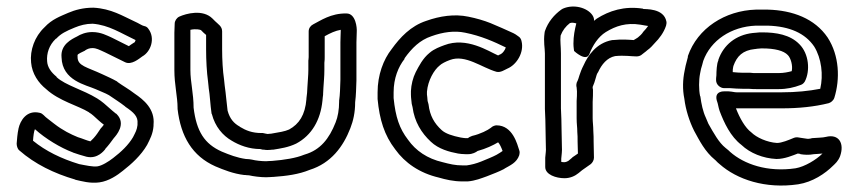

<svg xmlns="http://www.w3.org/2000/svg" viewBox="-20 -544 2684 599"><path d="M32 -96C32 -90 34 -80 40 -75C89 -32 149 -3 214 16C214 16 215 17 216 17C234 21 261 29 290 25C320 21 347 2 363 -11C390 -32 420 -59 439 -92C448 -110 457 -126 459 -151V-155C464 -204 428 -233 400 -252C382 -266 362 -277 347 -288C346 -288 346 -290 345 -290C329 -299 315 -305 300 -312C251 -335 222 -338 222 -366V-369C221 -374 222 -375 243 -385C244 -385 245 -386 246 -387C252 -391 259 -394 268 -394C281 -394 289 -389 307 -381C326 -371 347 -362 370 -350C390 -340 414 -361 424 -368C451 -383 465 -425 443 -454C440 -459 435 -462 429 -463C423 -464 414 -471 398 -478C363 -494 327 -517 272 -520H270C240 -520 214 -513 193 -504C168 -493 142 -484 119 -459C88 -430 73 -387 77 -349C80 -314 100 -285 124 -266C164 -229 225 -214 257 -194L258 -193C267 -188 276 -179 287 -169C294 -163 297 -160 304 -155C302 -152 297 -146 294 -143C286 -131 281 -123 272 -113L262 -103C252 -105 237 -112 223 -116C201 -125 176 -137 149 -158C137 -168 123 -177 116 -185C113 -188 109 -191 104 -192C62 -202 43 -166 38 -144C34 -126 33 -108 32 -96ZM83 -105C84 -120 86 -135 89 -141C122 -111 169 -83 206 -69C207 -69 208 -68 208 -68C220 -64 234 -59 250 -55C285 -47 305 -75 308 -78V-79C319 -91 327 -102 335 -113C342 -121 375 -157 344 -188C343 -189 342 -190 341 -190C332 -197 328 -201 321 -207C312 -215 298 -228 283 -237C239 -264 184 -278 157 -303L156 -305C140 -318 128 -334 127 -353C125 -377 133 -403 154 -423C155 -423 156 -424 156 -424C170 -439 186 -447 213 -458C230 -465 248 -470 269 -470C320 -466 358 -440 403 -419C402 -415 400 -412 400 -412C399 -412 399 -411 398 -411C391 -407 385 -402 382 -400C361 -411 345 -418 330 -426C329 -426 328 -427 328 -427C314 -433 295 -444 268 -444C248 -444 231 -437 220 -430C204 -422 168 -405 172 -365C174 -292 249 -279 278 -266C293 -259 308 -254 320 -247C339 -234 355 -224 369 -213C370 -213 371 -211 371 -211C398 -193 411 -180 409 -159V-154C407 -138 403 -132 395 -116C381 -92 358 -70 333 -51C319 -40 298 -27 284 -25C270 -23 248 -28 227 -32C171 -49 122 -73 83 -105Z M524 -325C524 -280 534 -242 534 -207V-204C544 -118 580 -57 652 -25C678 -14 708 -2 742 2H745C747 2 750 3 757 3C770 6 792 9 810 9C820 9 826 8 830 8H832C874 5 912 0 946 -14C1013 -35 1051 -87 1073 -144C1082 -167 1088 -193 1088 -225C1091 -248 1091 -269 1092 -293V-412C1092 -422 1093 -433 1093 -445C1094 -457 1090 -502 1061 -502C1012 -503 979 -479 957 -468C949 -464 943 -456 943 -446V-366C943 -360 942 -357 942 -355V-327C942 -308 940 -293 939 -272L938 -254C937 -248 936 -239 936 -237V-235C932 -185 913 -157 882 -140C869 -134 850 -131 826 -127C821 -127 817 -126 815 -126C815 -126 803 -128 800 -129H795C767 -129 747 -137 729 -148L728 -149C710 -159 697 -173 690 -199C687 -221 685 -250 681 -277L679 -296C675 -323 673 -358 673 -390V-446C673 -462 661 -468 651 -478L643 -486C613 -516 561 -502 539 -492C531 -488 525 -479 525 -470L524 -442ZM574 -325V-451C592 -455 606 -451 607 -450L615 -442C617 -440 621 -437 623 -435V-390C623 -356 625 -319 629 -290L631 -271V-270C635 -247 636 -217 640 -190C640 -189 641 -188 641 -188C651 -149 675 -121 703 -105C726 -91 757 -79 792 -79L800 -77H805C805 -77 805 -76 814 -76C823 -76 827 -77 828 -77H832C856 -81 879 -84 904 -96C953 -122 980 -170 986 -230C987 -239 987 -243 988 -248V-251L989 -270C990 -289 992 -304 992 -327V-348C993 -356 993 -361 993 -366V-431C1011 -441 1026 -448 1043 -451V-446C1043 -437 1042 -425 1042 -412V-295C1041 -269 1041 -250 1038 -230V-227C1038 -202 1034 -179 1027 -162C1007 -111 979 -76 931 -62C930 -62 929 -61 928 -61C904 -51 867 -45 829 -42C819 -42 815 -41 810 -41C797 -41 777 -43 766 -46C764 -46 761 -47 760 -47C758 -47 754 -48 747 -48C719 -52 696 -61 672 -71C618 -95 593 -134 584 -208C584 -252 574 -288 574 -325Z M1158 -235C1164 -171 1179 -122 1213 -78C1243 -36 1289 -4 1349 10C1370 16 1394 22 1423 22H1439C1463 20 1482 12 1499 6C1519 -2 1536 -8 1553 -17L1554 -18C1571 -28 1592 -36 1600 -60C1601 -64 1602 -70 1600 -75C1594 -93 1580 -153 1529 -153C1525 -153 1517 -151 1511 -145C1502 -138 1479 -126 1453 -120C1448 -118 1443 -116 1440 -113H1432C1429 -113 1424 -114 1417 -115C1392 -120 1370 -127 1358 -138C1335 -159 1321 -183 1317 -218C1317 -219 1316 -221 1316 -222L1314 -229C1314 -236 1312 -247 1312 -249V-258C1315 -293 1334 -326 1352 -340C1357 -345 1370 -352 1384 -357C1432 -375 1483 -333 1529 -320C1542 -317 1554 -326 1563 -330C1592 -342 1616 -381 1607 -416C1606 -421 1603 -427 1598 -430C1593 -434 1586 -439 1574 -444C1558 -451 1537 -461 1510 -472C1490 -480 1466 -487 1441 -492C1398 -501 1352 -494 1310 -479C1261 -463 1228 -427 1202 -391C1176 -358 1158 -310 1158 -256ZM1208 -238V-256C1208 -300 1223 -336 1242 -360V-362C1265 -394 1290 -419 1326 -431C1362 -444 1398 -449 1431 -442C1481 -432 1521 -414 1558 -396C1555 -386 1547 -378 1545 -377C1544 -377 1543 -375 1542 -375C1539 -374 1536 -372 1534 -371C1504 -384 1436 -430 1366 -403C1353 -398 1335 -392 1320 -379C1299 -362 1287 -338 1277 -319C1268 -301 1263 -280 1262 -260V-249C1262 -238 1264 -228 1264 -225C1264 -220 1266 -215 1267 -210C1273 -164 1295 -129 1324 -102C1348 -79 1382 -70 1409 -65C1416 -64 1423 -63 1432 -63H1441C1454 -63 1465 -69 1470 -73C1496 -80 1519 -91 1534 -100C1539 -95 1544 -84 1548 -73C1544 -70 1536 -65 1529 -61C1516 -54 1500 -48 1481 -40C1466 -34 1451 -30 1436 -28H1423C1400 -28 1384 -32 1361 -38C1313 -49 1277 -74 1253 -108C1226 -143 1214 -179 1208 -238Z M1679 -442C1675 -413 1680 -394 1680 -377V-204C1681 -180 1682 -161 1682 -137C1682 -118 1683 -100 1683 -85V-83C1684 -77 1682 -64 1681 -52V-23C1681 1 1715 12 1741 12C1759 12 1774 5 1785 -4L1796 -13C1805 -19 1815 -26 1823 -32C1828 -36 1833 -44 1833 -52C1833 -69 1832 -87 1832 -102C1832 -113 1832 -123 1831 -136C1831 -151 1829 -163 1829 -175V-226C1830 -239 1830 -253 1830 -262C1830 -264 1830 -267 1829 -269V-273C1837 -290 1840 -310 1844 -316C1844 -317 1846 -318 1846 -319C1857 -343 1874 -364 1899 -369C1928 -372 1950 -368 1966 -368C1972 -368 1979 -370 1984 -375C1987 -378 1994 -382 1999 -387C2009 -394 2016 -402 2023 -410C2036 -423 2051 -442 2058 -464C2059 -468 2060 -473 2059 -477C2051 -519 1993 -515 1987 -516L1986 -517C1927 -526 1880 -510 1842 -486C1838 -483 1837 -482 1833 -479C1834 -485 1832 -491 1828 -497C1812 -520 1770 -532 1736 -517C1735 -516 1732 -515 1731 -514C1709 -498 1690 -476 1680 -447C1680 -446 1679 -444 1679 -442ZM1729 -433C1735 -449 1745 -462 1758 -472C1764 -474 1771 -473 1778 -471C1773 -451 1769 -432 1769 -408C1769 -396 1771 -387 1771 -385C1771 -385 1809 -349 1819 -376C1829 -402 1846 -429 1870 -444C1901 -463 1934 -474 1978 -467C1988 -465 1996 -464 2002 -463C1997 -456 1993 -451 1987 -445C1983 -438 1975 -431 1970 -427C1966 -424 1960 -421 1957 -419C1943 -420 1920 -422 1892 -419H1890C1840 -410 1814 -370 1801 -341C1788 -316 1785 -297 1782 -292C1778 -286 1777 -277 1779 -271C1779 -269 1780 -261 1780 -259C1780 -249 1780 -241 1779 -229V-175C1779 -157 1781 -147 1781 -135V-133C1782 -125 1782 -113 1782 -102C1782 -90 1783 -76 1783 -65C1777 -61 1772 -57 1767 -54C1766 -54 1765 -52 1765 -52L1753 -42C1752 -41 1745 -38 1741 -38C1738 -38 1734 -38 1731 -39V-49C1732 -60 1734 -74 1733 -86C1733 -105 1732 -120 1732 -137C1732 -161 1731 -184 1730 -206V-377C1730 -401 1727 -415 1729 -433Z M2115 -236C2119 -202 2131 -165 2145 -137C2145 -136 2146 -136 2146 -135C2162 -106 2179 -71 2211 -45C2214 -43 2216 -39 2225 -32C2279 16 2368 46 2470 31C2515 24 2554 -2 2580 -28C2585 -33 2595 -41 2601 -57C2615 -97 2597 -127 2557 -117C2544 -114 2536 -115 2513 -113C2512 -113 2511 -112 2510 -112C2499 -110 2499 -111 2485 -113L2472 -115C2468 -116 2462 -116 2457 -114C2440 -107 2419 -98 2404 -98C2373 -100 2340 -115 2324 -131C2305 -145 2288 -175 2276 -206H2419C2472 -206 2521 -211 2565 -222C2572 -224 2580 -230 2583 -239C2601 -297 2599 -370 2562 -427C2522 -486 2453 -512 2375 -514H2338C2242 -511 2156 -456 2126 -369V-366C2124 -359 2122 -350 2119 -339L2116 -324C2110 -296 2109 -265 2115 -236ZM2164 -245C2160 -264 2160 -294 2164 -314L2167 -329C2169 -337 2172 -344 2174 -354C2197 -418 2261 -461 2338 -464H2375C2444 -462 2492 -440 2520 -399C2543 -362 2549 -310 2539 -267C2503 -260 2463 -256 2419 -256H2278C2271 -256 2267 -258 2253 -259H2241C2241 -259 2204 -262 2218 -225C2220 -220 2221 -210 2225 -198C2239 -161 2259 -118 2293 -92C2320 -66 2361 -50 2402 -48H2403C2428 -48 2453 -59 2469 -65L2476 -64C2477 -64 2477 -63 2477 -63C2490 -61 2503 -60 2519 -63C2531 -64 2538 -64 2546 -65C2527 -46 2491 -24 2462 -19C2374 -6 2301 -32 2258 -70C2255 -73 2252 -76 2243 -83C2223 -99 2207 -128 2190 -158C2186 -167 2185 -170 2182 -177C2173 -196 2168 -220 2165 -243C2165 -244 2164 -244 2164 -245ZM2214 -294C2214 -279 2228 -269 2239 -269H2258C2272 -268 2283 -267 2298 -267H2316C2327 -266 2333 -266 2341 -266H2409C2435 -266 2457 -271 2478 -279C2484 -281 2488 -285 2491 -290C2508 -323 2504 -376 2474 -406C2445 -436 2401 -443 2358 -443H2350C2344 -442 2336 -442 2328 -441C2276 -435 2237 -404 2221 -357V-355C2216 -346 2215 -320 2215 -309C2214 -302 2214 -298 2214 -294ZM2266 -319C2266 -324 2266 -330 2267 -333C2267 -334 2268 -336 2268 -338C2279 -369 2297 -387 2335 -391H2336C2339 -392 2344 -392 2355 -393H2358C2397 -393 2425 -386 2438 -372C2447 -363 2454 -339 2450 -322C2439 -319 2425 -316 2409 -316H2341C2333 -316 2327 -316 2321 -317H2298C2286 -317 2279 -318 2266 -319Z"/></svg>

Font: Hussar Pisanka
Style: Out
Weight: 400
Designer: Robert Jablonski
Foundry: Cannot Into Space Fonts
Version: Version 1.070